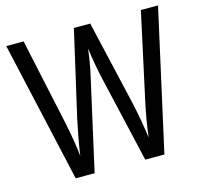

<svg xmlns="http://www.w3.org/2000/svg" viewBox="-104 -828 989 941"><g transform="rotate(-15 391.0 -357.0)"><path d="M776 -714H689L594 -277C582 -222 571 -161 564 -100C556 -162 545 -222 533 -277L432 -714H349L249 -277C237 -221 225 -157 217 -100C213 -145 202 -208 188 -277L94 -714H6L167 0H263L366 -459C378 -509 386 -564 390 -599C397 -546 407 -493 414 -459L520 0H617Z"/></g></svg>

Font: Noto Sans Malayalam Condensed
Style: Regular
Weight: 400
Width: 3
Designer: Jelle Bosma - Monotype Design Team
Foundry: Monotype Imaging Inc.
Version: Version 2.104